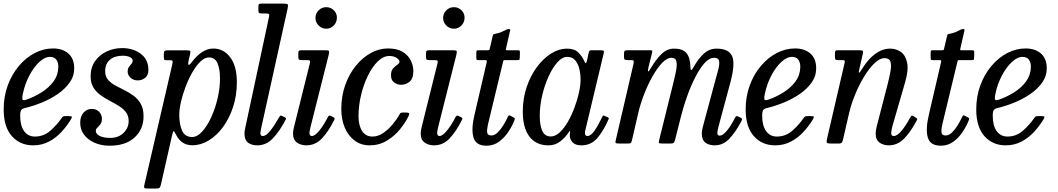

<svg xmlns="http://www.w3.org/2000/svg" viewBox="-28 -800 5895 1070"><path d="M-7.5 -190Q-7.5 -262 15.2 -324Q38 -386 77 -432.2Q116 -478.5 165.2 -504.2Q214.5 -530 268 -530Q320.5 -530 353 -501.8Q385.5 -473.5 385.5 -419.5Q385.5 -375.5 359.8 -339.5Q334 -303.5 293 -275.5Q252 -247.5 204.5 -228.2Q157 -209 113 -198.5Q96.5 -195 90.5 -187Q84.5 -179 84.5 -155Q84.5 -99.5 106.5 -69.2Q128.5 -39 166.5 -39Q215.5 -39 252.8 -71.8Q290 -104.5 317 -144Q321 -150 325.2 -151.5Q329.5 -153 340.5 -153H355Q369 -153 371.8 -150.2Q374.5 -147.5 368 -136Q346 -99 315.2 -65.5Q284.5 -32 244.8 -11Q205 10 157 10Q84 10 38.2 -41.2Q-7.5 -92.5 -7.5 -190ZM117 -244Q162.5 -259.5 203.8 -285.5Q245 -311.5 270.8 -347Q296.5 -382.5 297 -427Q297 -453 285.5 -468Q274 -483 251 -483Q221.5 -483 190.8 -454.2Q160 -425.5 135.5 -379Q111 -332.5 99.5 -278Q95 -258 96.5 -248Q98 -238 117 -244Z M689 -125.5Q689 -155 673.5 -175Q658 -195 634 -209.8Q610 -224.5 582.8 -238.8Q555.5 -253 531.5 -270.5Q507.5 -288 492.2 -313Q477 -338 477 -375Q477 -423.5 501.2 -458.5Q525.5 -493.5 565.5 -512.8Q605.5 -532 652.5 -532Q714.5 -532 756.8 -500Q799 -468 799 -411Q799 -381 781.2 -366.5Q763.5 -352 739.5 -352Q715.5 -352 699.5 -366.8Q683.5 -381.5 683.5 -400Q683.5 -417 690.5 -427Q697.5 -437 704.5 -444.5Q711.5 -452 711.5 -462Q711.5 -474 695.8 -481.8Q680 -489.5 655.5 -489.5Q610 -489.5 584 -466.5Q558 -443.5 558 -403.5Q558 -375 573.2 -356.5Q588.5 -338 613 -324.5Q637.5 -311 664.8 -297.8Q692 -284.5 716.5 -266.5Q741 -248.5 756.5 -221.2Q772 -194 772 -152Q772 -79.5 722 -33.8Q672 12 583 12Q536 12 498.8 -4.5Q461.5 -21 440.2 -49.8Q419 -78.5 419 -116Q419 -152 437.8 -172.5Q456.5 -193 483 -193Q509 -193 524.5 -177Q540 -161 540 -137Q539.5 -118 531 -107Q522.5 -96 514.2 -88.2Q506 -80.5 506 -70.5Q506 -53.5 527.5 -42.5Q549 -31.5 586 -31.5Q632.5 -31.5 660.8 -59.5Q689 -87.5 689 -125.5Z M908 -519.5H1011Q1029.5 -519.5 1032 -516Q1034.5 -512.5 1031 -496.5L1023.5 -465Q1018.5 -444 1022.5 -439.2Q1026.5 -434.5 1041 -454Q1065.5 -487 1096 -508.2Q1126.5 -529.5 1161 -529.5Q1218 -529.5 1255 -480.5Q1292 -431.5 1292 -342Q1292 -268 1271 -204Q1250 -140 1214.8 -92Q1179.5 -44 1135.2 -17.2Q1091 9.5 1044.5 9.5Q1012 9.5 990 -5.5Q968 -20.5 954.5 -46.5Q943 -69 939.8 -69.8Q936.5 -70.5 930.5 -44L869 227.5Q866.5 239 862.5 244.8Q858.5 250.5 843.5 250.5H791Q777.5 250.5 775.8 246.5Q774 242.5 776 232.5L931.5 -438.5Q934.5 -452 934.2 -458.2Q934 -464.5 919 -464.5H898.5Q889 -464.5 887 -468.8Q885 -473 885 -484.5V-499Q885 -513.5 889.8 -516.5Q894.5 -519.5 908 -519.5ZM971 -159.5Q971 -109.5 986.2 -73Q1001.5 -36.5 1043 -36.5Q1071 -36.5 1098.5 -66.5Q1126 -96.5 1148.5 -145.2Q1171 -194 1184.5 -251Q1198 -308 1198 -362Q1198 -415.5 1184 -447.8Q1170 -480 1136.5 -480Q1113 -480 1089.2 -457.2Q1065.5 -434.5 1044.2 -397.5Q1023 -360.5 1006.5 -317.2Q990 -274 980.5 -232.2Q971 -190.5 971 -159.5Z M1574.5 -751 1428.5 -90Q1427 -84.5 1425 -72.8Q1423 -61 1423 -57.5Q1423 -42 1436.5 -42Q1455.5 -42 1479.2 -72.5Q1503 -103 1526.5 -145Q1531 -152.5 1533.5 -155Q1536 -157.5 1545 -153.5L1556.5 -148Q1564 -144 1565.5 -141.5Q1567 -139 1563.5 -132Q1530.5 -69 1493.2 -29.5Q1456 10 1406 10Q1374.5 10 1354.5 -4.8Q1334.5 -19.5 1334.5 -55.5Q1334.5 -70 1339 -88.5L1471.5 -707.5Q1474 -719.5 1470.2 -722.2Q1466.5 -725 1452.5 -725H1429Q1418 -725 1415 -728.2Q1412 -731.5 1412 -741.5V-762.5Q1412 -774 1415.5 -777Q1419 -780 1430 -780H1548.5Q1572 -780 1575.5 -775.2Q1579 -770.5 1574.5 -751Z M1730 -700Q1730 -725 1747.8 -742.5Q1765.5 -760 1790 -760Q1815 -760 1832.5 -742.5Q1850 -725 1849.5 -700Q1849 -675.5 1832 -657.8Q1815 -640 1790 -640Q1765.5 -640 1747.8 -657.8Q1730 -675.5 1730 -700ZM1804 -495 1702.5 -92.5Q1701 -87 1698.8 -75.2Q1696.5 -63.5 1696.5 -60Q1696.5 -42 1710 -42Q1727 -42 1751.8 -72.5Q1776.5 -103 1798 -145.5Q1801.5 -152 1805.2 -154.8Q1809 -157.5 1816.5 -153.5L1829 -147.5Q1835 -144 1836.8 -141.2Q1838.5 -138.5 1834.5 -131Q1803 -68 1766.5 -29Q1730 10 1679 10Q1649.5 10 1627.2 -5.2Q1605 -20.5 1605 -56.5Q1605 -62 1606.2 -71.5Q1607.5 -81 1609.5 -88.5L1699 -448Q1701.5 -459 1698.5 -462Q1695.5 -465 1683 -465H1654.5Q1642 -465 1638.2 -468.2Q1634.5 -471.5 1634.5 -484V-504Q1634.5 -514.5 1638.8 -517.2Q1643 -520 1652.5 -520H1783Q1802 -520 1805 -516Q1808 -512 1804 -495Z M2275.5 -404.5Q2275.5 -361 2254.2 -344.2Q2233 -327.5 2207.5 -327.5Q2186.5 -327.5 2168.8 -340.2Q2151 -353 2151 -380.5Q2151 -406 2162.8 -418.8Q2174.5 -431.5 2186.2 -439.2Q2198 -447 2198.5 -457Q2198.5 -466 2182.8 -477Q2167 -488 2142 -488Q2108 -488 2077.2 -457.8Q2046.5 -427.5 2022.2 -378Q1998 -328.5 1984 -269.5Q1970 -210.5 1970 -152.5Q1970 -101 1989.8 -70Q2009.5 -39 2048 -39Q2079 -39 2108.2 -59.2Q2137.5 -79.5 2161 -108Q2184.5 -136.5 2198 -161.5Q2201.5 -168.5 2205.2 -170.8Q2209 -173 2220.5 -173H2231Q2246 -173 2250.5 -170Q2255 -167 2250.5 -157Q2233.5 -119.5 2202.2 -80.8Q2171 -42 2127.8 -16Q2084.5 10 2032 10Q1983.5 10 1948 -16.8Q1912.5 -43.5 1893.2 -89.2Q1874 -135 1874 -192.5Q1874 -263.5 1895.5 -324.8Q1917 -386 1954 -432Q1991 -478 2037.5 -504Q2084 -530 2134 -530Q2186 -530 2217 -510.5Q2248 -491 2261.8 -462Q2275.5 -433 2275.5 -404.5Z M2441.5 -700Q2441.5 -725 2459.2 -742.5Q2477 -760 2501.5 -760Q2526.5 -760 2544 -742.5Q2561.5 -725 2561 -700Q2560.5 -675.5 2543.5 -657.8Q2526.5 -640 2501.5 -640Q2477 -640 2459.2 -657.8Q2441.5 -675.5 2441.5 -700ZM2515.5 -495 2414 -92.5Q2412.5 -87 2410.2 -75.2Q2408 -63.5 2408 -60Q2408 -42 2421.5 -42Q2438.5 -42 2463.2 -72.5Q2488 -103 2509.5 -145.5Q2513 -152 2516.8 -154.8Q2520.5 -157.5 2528 -153.5L2540.5 -147.5Q2546.5 -144 2548.2 -141.2Q2550 -138.5 2546 -131Q2514.5 -68 2478 -29Q2441.5 10 2390.5 10Q2361 10 2338.8 -5.2Q2316.5 -20.5 2316.5 -56.5Q2316.5 -62 2317.8 -71.5Q2319 -81 2321 -88.5L2410.5 -448Q2413 -459 2410 -462Q2407 -465 2394.5 -465H2366Q2353.5 -465 2349.8 -468.2Q2346 -471.5 2346 -484V-504Q2346 -514.5 2350.2 -517.2Q2354.5 -520 2364 -520H2494.5Q2513.5 -520 2516.5 -516Q2519.5 -512 2515.5 -495Z M2638 -520H2690Q2698.5 -520 2699.5 -522.5Q2700.5 -525 2702 -531.5L2717.5 -598Q2719.5 -608 2722.2 -609.2Q2725 -610.5 2735.5 -612.5Q2750.5 -615 2764.5 -620.8Q2778.5 -626.5 2787.5 -631.5Q2794.5 -635.5 2797.8 -636.8Q2801 -638 2807.5 -638Q2813.5 -638 2814.8 -636.2Q2816 -634.5 2814.5 -628.5L2792 -530Q2790.5 -523.5 2790.8 -521.8Q2791 -520 2799 -520H2856.5Q2866 -520 2867.8 -517.5Q2869.5 -515 2869.5 -503.5L2868.5 -479Q2868.5 -468.5 2866 -466.8Q2863.5 -465 2854 -465H2785.5Q2779 -465 2778 -463.2Q2777 -461.5 2775.5 -455.5L2691.5 -107Q2685.5 -82 2686.8 -63.5Q2688 -45 2710 -45Q2728.5 -45 2746 -62.2Q2763.5 -79.5 2777.2 -102.2Q2791 -125 2798.5 -141.5Q2801.5 -148.5 2805 -154Q2808.5 -159.5 2816.5 -155L2834 -146Q2840 -142.5 2840.8 -140Q2841.5 -137.5 2838 -127.5Q2827 -99 2805.8 -66.5Q2784.5 -34 2753.8 -11Q2723 12 2683 12Q2624.5 12 2610.8 -33.2Q2597 -78.5 2616.5 -161L2684.5 -453.5Q2686 -461 2684.2 -463Q2682.5 -465 2673.5 -465H2636Q2629 -465 2627.8 -468.5Q2626.5 -472 2626.5 -479V-505Q2626.5 -513.5 2628.2 -516.8Q2630 -520 2638 -520Z M3362.5 -133.5Q3337 -73.5 3302 -31.8Q3267 10 3212 10Q3178.5 10 3162.8 -7Q3147 -24 3147.5 -45.5Q3147.5 -52.5 3148 -56.5Q3148.5 -60.5 3149.5 -65Q3150 -70 3148 -70Q3146 -70 3143 -65Q3122 -33 3093.8 -11.5Q3065.5 10 3029 10Q2959.5 10 2922.5 -38.8Q2885.5 -87.5 2885.5 -177.5Q2885.5 -251.5 2907.2 -315.5Q2929 -379.5 2965 -427.5Q3001 -475.5 3044.2 -502.2Q3087.5 -529 3131 -529Q3174.5 -529 3195.8 -506.8Q3217 -484.5 3226.5 -463Q3232.5 -448.5 3236 -447.8Q3239.5 -447 3243 -461.5L3253 -507Q3254.5 -514 3257.5 -517Q3260.5 -520 3268.5 -520H3319Q3334 -520 3336.5 -516.5Q3339 -513 3336 -501L3234.5 -76.5Q3232 -67.5 3232 -57.5Q3232 -42 3246.5 -42Q3265 -42 3286.2 -73.2Q3307.5 -104.5 3327.5 -147Q3330.5 -153.5 3331.8 -155.5Q3333 -157.5 3340 -154.5L3357 -147.5Q3363.5 -144.5 3364.5 -142Q3365.5 -139.5 3362.5 -133.5ZM3207.5 -355Q3207.5 -388.5 3200.2 -417.5Q3193 -446.5 3176.8 -464.8Q3160.5 -483 3133 -483Q3105 -483 3078 -452.5Q3051 -422 3028.8 -373Q3006.5 -324 2993.2 -266.5Q2980 -209 2980 -155Q2980 -101.5 2994 -70.5Q3008 -39.5 3041.5 -39.5Q3066.5 -39.5 3090.8 -61.8Q3115 -84 3136 -120.2Q3157 -156.5 3173 -199Q3189 -241.5 3198.2 -282.8Q3207.5 -324 3207.5 -355Z M3468.5 -520H3586.5Q3602.5 -520 3605.5 -518.5Q3608.5 -517 3605.5 -503.5L3587 -430.5Q3581.5 -406.5 3584 -402.5Q3586.5 -398.5 3602.5 -425.5Q3626.5 -467 3657.5 -498Q3688.5 -529 3728.5 -529Q3777.5 -529 3798 -503.5Q3818.5 -478 3819.5 -428.5Q3820 -410 3823.8 -409.5Q3827.5 -409 3838.5 -428Q3864.5 -474.5 3895.2 -501.8Q3926 -529 3965 -529Q4033.5 -529 4052 -487.2Q4070.5 -445.5 4042.5 -341L3976.5 -96Q3974.5 -89 3972 -76.2Q3969.5 -63.5 3969.5 -60Q3969.5 -44 3983 -44Q4000 -44 4023 -71.8Q4046 -99.5 4067 -141.5Q4070.5 -149 4074.2 -151.8Q4078 -154.5 4086.5 -150.5L4098.5 -144.5Q4106 -140.5 4107.2 -137.2Q4108.5 -134 4104 -125Q4071 -63 4036.2 -26.5Q4001.5 10 3954.5 10Q3923 10 3903 -5.2Q3883 -20.5 3883 -56.5Q3883 -62 3884.5 -73Q3886 -84 3888.5 -92L3952.5 -330Q3963.5 -372 3973 -405.5Q3982.5 -439 3979.8 -458.5Q3977 -478 3951.5 -478Q3924.5 -478 3897.5 -447.5Q3870.5 -417 3845.8 -368Q3821 -319 3800.8 -262.2Q3780.5 -205.5 3767.5 -153L3734 -20.5Q3730.5 -7.5 3726.2 -3.8Q3722 0 3705.5 0H3667.5Q3645 0 3643.8 -4.2Q3642.5 -8.5 3647 -26L3722.5 -330Q3733 -371.5 3739.5 -405Q3746 -438.5 3741.5 -458.2Q3737 -478 3713.5 -478Q3689.5 -478 3662.2 -449.8Q3635 -421.5 3608.8 -375.2Q3582.5 -329 3561.2 -274Q3540 -219 3528 -166L3494.5 -21Q3491 -7 3488 -3.5Q3485 0 3467.5 0H3425.5Q3403 0 3402 -4.8Q3401 -9.5 3405.5 -27L3502 -442.5Q3505 -457.5 3503.5 -461.2Q3502 -465 3488.5 -465H3471.5Q3458 -465 3453.8 -467.8Q3449.5 -470.5 3449.5 -483.5V-497.5Q3449.5 -511 3452.2 -515.5Q3455 -520 3468.5 -520Z M4127.5 -190Q4127.5 -262 4150.2 -324Q4173 -386 4212 -432.2Q4251 -478.5 4300.2 -504.2Q4349.5 -530 4403 -530Q4455.5 -530 4488 -501.8Q4520.5 -473.5 4520.5 -419.5Q4520.5 -375.5 4494.8 -339.5Q4469 -303.5 4428 -275.5Q4387 -247.5 4339.5 -228.2Q4292 -209 4248 -198.5Q4231.5 -195 4225.5 -187Q4219.5 -179 4219.5 -155Q4219.5 -99.5 4241.5 -69.2Q4263.5 -39 4301.5 -39Q4350.5 -39 4387.8 -71.8Q4425 -104.5 4452 -144Q4456 -150 4460.2 -151.5Q4464.5 -153 4475.5 -153H4490Q4504 -153 4506.8 -150.2Q4509.5 -147.5 4503 -136Q4481 -99 4450.2 -65.5Q4419.5 -32 4379.8 -11Q4340 10 4292 10Q4219 10 4173.2 -41.2Q4127.5 -92.5 4127.5 -190ZM4252 -244Q4297.5 -259.5 4338.8 -285.5Q4380 -311.5 4405.8 -347Q4431.5 -382.5 4432 -427Q4432 -453 4420.5 -468Q4409 -483 4386 -483Q4356.5 -483 4325.8 -454.2Q4295 -425.5 4270.5 -379Q4246 -332.5 4234.5 -278Q4230 -258 4231.5 -248Q4233 -238 4252 -244Z M4643 -520H4758Q4777 -520 4780.2 -516.5Q4783.5 -513 4780 -498.5L4762 -419.5Q4756 -395 4759.5 -394.8Q4763 -394.5 4778.5 -419.5Q4811 -472 4850.5 -500.5Q4890 -529 4933 -529Q4966 -529 4992.2 -510.8Q5018.5 -492.5 5027.2 -451.2Q5036 -410 5016 -341L4945 -96Q4943 -89 4940.8 -76.2Q4938.5 -63.5 4938.5 -60Q4938.5 -52.5 4941.2 -47.2Q4944 -42 4953 -42Q4972 -42 4996.5 -71.5Q5021 -101 5042.5 -142Q5047 -150 5050.5 -153.8Q5054 -157.5 5061 -153.5L5074 -145.5Q5080 -142 5082.5 -139.2Q5085 -136.5 5081 -129Q5048 -66 5011 -28Q4974 10 4925 10Q4895.5 10 4873.8 -5.2Q4852 -20.5 4852 -56.5Q4852 -62 4853.5 -73Q4855 -84 4857 -92L4918.5 -330Q4929.5 -372.5 4935 -405.5Q4940.5 -438.5 4934 -457.2Q4927.5 -476 4901.5 -476Q4874.5 -476 4844.8 -447.2Q4815 -418.5 4787 -372Q4759 -325.5 4737 -271.8Q4715 -218 4703.5 -167.5L4670.5 -24.5Q4668 -13 4664.2 -6.5Q4660.5 0 4645 0H4606Q4584.5 0 4580.8 -3.8Q4577 -7.5 4580.5 -24.5L4678.5 -447.5Q4681.5 -460.5 4678.5 -462.8Q4675.5 -465 4665 -465H4642Q4629.5 -465 4627.2 -469.5Q4625 -474 4625 -486.5V-500.5Q4625 -513 4628 -516.5Q4631 -520 4643 -520Z M5170 -520H5222Q5230.5 -520 5231.5 -522.5Q5232.5 -525 5234 -531.5L5249.5 -598Q5251.5 -608 5254.2 -609.2Q5257 -610.5 5267.5 -612.5Q5282.5 -615 5296.5 -620.8Q5310.5 -626.5 5319.5 -631.5Q5326.5 -635.5 5329.8 -636.8Q5333 -638 5339.5 -638Q5345.5 -638 5346.8 -636.2Q5348 -634.5 5346.5 -628.5L5324 -530Q5322.5 -523.5 5322.8 -521.8Q5323 -520 5331 -520H5388.5Q5398 -520 5399.8 -517.5Q5401.5 -515 5401.5 -503.5L5400.5 -479Q5400.5 -468.5 5398 -466.8Q5395.5 -465 5386 -465H5317.5Q5311 -465 5310 -463.2Q5309 -461.5 5307.5 -455.5L5223.5 -107Q5217.5 -82 5218.8 -63.5Q5220 -45 5242 -45Q5260.5 -45 5278 -62.2Q5295.5 -79.5 5309.2 -102.2Q5323 -125 5330.5 -141.5Q5333.5 -148.5 5337 -154Q5340.5 -159.5 5348.5 -155L5366 -146Q5372 -142.5 5372.8 -140Q5373.5 -137.5 5370 -127.5Q5359 -99 5337.8 -66.5Q5316.5 -34 5285.8 -11Q5255 12 5215 12Q5156.5 12 5142.8 -33.2Q5129 -78.5 5148.5 -161L5216.5 -453.5Q5218 -461 5216.2 -463Q5214.5 -465 5205.5 -465H5168Q5161 -465 5159.8 -468.5Q5158.5 -472 5158.5 -479V-505Q5158.5 -513.5 5160.2 -516.8Q5162 -520 5170 -520Z M5412.5 -190Q5412.5 -262 5435.2 -324Q5458 -386 5497 -432.2Q5536 -478.5 5585.2 -504.2Q5634.5 -530 5688 -530Q5740.5 -530 5773 -501.8Q5805.5 -473.5 5805.5 -419.5Q5805.5 -375.5 5779.8 -339.5Q5754 -303.5 5713 -275.5Q5672 -247.5 5624.5 -228.2Q5577 -209 5533 -198.5Q5516.5 -195 5510.5 -187Q5504.5 -179 5504.5 -155Q5504.5 -99.5 5526.5 -69.2Q5548.5 -39 5586.5 -39Q5635.5 -39 5672.8 -71.8Q5710 -104.5 5737 -144Q5741 -150 5745.2 -151.5Q5749.5 -153 5760.5 -153H5775Q5789 -153 5791.8 -150.2Q5794.5 -147.5 5788 -136Q5766 -99 5735.2 -65.5Q5704.5 -32 5664.8 -11Q5625 10 5577 10Q5504 10 5458.2 -41.2Q5412.5 -92.5 5412.5 -190ZM5537 -244Q5582.5 -259.5 5623.8 -285.5Q5665 -311.5 5690.8 -347Q5716.5 -382.5 5717 -427Q5717 -453 5705.5 -468Q5694 -483 5671 -483Q5641.5 -483 5610.8 -454.2Q5580 -425.5 5555.5 -379Q5531 -332.5 5519.5 -278Q5515 -258 5516.5 -248Q5518 -238 5537 -244Z"/></svg>

Font: Besley* Narrow
Style: Italic
Weight: 400
Width: 4
Italic angle: -13°
Designer: Owen Earl
Foundry: indestructible type*
Version: Version 3.000; ttfautohint (v1.8.3)